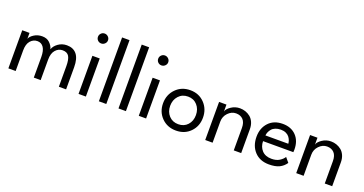

<svg xmlns="http://www.w3.org/2000/svg" viewBox="-36 -1310 3685 1944"><g transform="rotate(20 1806.0 -338.0)"><path d="M537.5 -422.5Q607 -422.5 644 -376.8Q681 -331 681 -238.5V0H603V-221.5Q603 -293.5 583 -326.8Q563 -360 514 -360Q470 -360 438.5 -324.5Q407 -289 407 -221.5V0H333V-221.5Q333 -290 309.2 -325Q285.5 -360 242.5 -360Q198.5 -360 168 -325.2Q137.5 -290.5 137.5 -221.5V0H59V-410.5H137.5V-347Q146.5 -373.5 184.5 -398Q222.5 -422.5 271.5 -422.5Q322 -422.5 352.5 -393.2Q383 -364 393 -327Q404 -363.5 444.5 -393Q485 -422.5 537.5 -422.5Z M855.5 -558Q833 -558 817.5 -573.5Q802 -589 802 -611Q802 -633.5 817.8 -649.2Q833.5 -665 855.5 -665Q877.5 -665 893.8 -649.2Q910 -633.5 910 -611Q910 -589.5 893.8 -573.8Q877.5 -558 855.5 -558ZM815 0V-410.5H894V0Z M1114 0H1034V-688H1114Z M1325.5 0H1245.5V-688H1325.5Z M1504.5 -558Q1482 -558 1466.5 -573.5Q1451 -589 1451 -611Q1451 -633.5 1466.8 -649.2Q1482.5 -665 1504.5 -665Q1526.5 -665 1542.8 -649.2Q1559 -633.5 1559 -611Q1559 -589.5 1542.8 -573.8Q1526.5 -558 1504.5 -558ZM1464 0V-410.5H1543V0Z M1867.5 12Q1773.5 12 1712.5 -49.8Q1651.5 -111.5 1651.5 -204Q1651.5 -297 1712.8 -359.8Q1774 -422.5 1867.5 -422.5Q1960.5 -422.5 2021 -359.8Q2081.5 -297 2081.5 -204Q2081.5 -111.5 2021.2 -49.8Q1961 12 1867.5 12ZM2005.5 -204.5Q2005.5 -268.5 1967.2 -311.2Q1929 -354 1867.5 -354Q1805.5 -354 1766.8 -311.2Q1728 -268.5 1728 -204.5Q1728 -140.5 1766.8 -98.5Q1805.5 -56.5 1867.5 -56.5Q1929.5 -56.5 1967.5 -98.2Q2005.5 -140 2005.5 -204.5Z M2402.5 -422.5Q2433.5 -422.5 2462 -412.8Q2490.5 -403 2514.5 -383.8Q2538.5 -364.5 2553 -331.8Q2567.5 -299 2567.5 -257V0H2487.5V-240.5Q2487.5 -301 2459 -330.8Q2430.5 -360.5 2382.5 -360.5Q2334.5 -360.5 2297 -321.5Q2259.5 -282.5 2259.5 -227.5V0H2180V-410.5H2259.5V-336Q2266 -365 2308.5 -393.8Q2351 -422.5 2402.5 -422.5Z M2734 -189.5Q2735 -129.5 2771.2 -90Q2807.5 -50.5 2874.5 -50.5Q2926 -50.5 2959.5 -71.8Q2993 -93 3008.5 -119L3050 -69.5Q3022.5 -29 2980.2 -8.5Q2938 12 2869.5 12Q2771.5 12 2714 -49.5Q2656.5 -111 2656.5 -210Q2656.5 -302.5 2712.2 -362.5Q2768 -422.5 2864 -422.5Q2954 -422.5 3008 -366.8Q3062 -311 3062 -217Q3062 -204.5 3060.5 -189.5ZM2983.5 -252Q2982.5 -269.5 2976 -287.2Q2969.5 -305 2956.5 -322Q2943.5 -339 2919.8 -349.8Q2896 -360.5 2865 -360.5Q2832.5 -360.5 2807.2 -350.2Q2782 -340 2767.8 -323Q2753.5 -306 2746 -288.2Q2738.5 -270.5 2737 -252Z M3383 -422.5Q3414 -422.5 3442.5 -412.8Q3471 -403 3495 -383.8Q3519 -364.5 3533.5 -331.8Q3548 -299 3548 -257V0H3468V-240.5Q3468 -301 3439.5 -330.8Q3411 -360.5 3363 -360.5Q3315 -360.5 3277.5 -321.5Q3240 -282.5 3240 -227.5V0H3160.5V-410.5H3240V-336Q3246.5 -365 3289 -393.8Q3331.5 -422.5 3383 -422.5Z"/></g></svg>

Font: League Spartan
Style: Regular
Weight: 350
Foundry: The League of Moveable Type
Version: Version 2.002